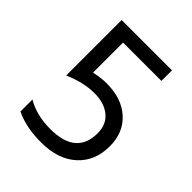

<svg xmlns="http://www.w3.org/2000/svg" viewBox="-188 -765 885 885"><g transform="rotate(45 254.5 -323.0)"><path d="M168.9 -585H418.9V-653.8H90.8V-292Q168.9 -327.1 242.2 -327.1Q304.2 -327.1 343 -295.7Q381.8 -264.2 381.8 -207Q381.8 -65.9 213.9 -65.9Q123 -65.9 59.1 -104V-25.9Q127.9 7.8 227.1 7.8Q336.9 7.8 400.4 -49.6Q463.9 -106.9 463.9 -204.1Q463.9 -293 405.5 -345.9Q347.2 -398.9 247.1 -398.9Q213.9 -398.9 168.9 -389.2Z"/></g></svg>

Font: FAU Chimera
Style: Regular
Weight: 400
Version: Version 1.002;hotconv 1.0.117;makeotfexe 2.5.65602